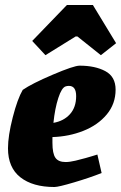

<svg xmlns="http://www.w3.org/2000/svg" viewBox="-20 -740 485 769"><path d="M190 -191V-168Q190 -125 202 -108Q214 -91 243 -91Q259 -91 282.5 -96.5Q306 -102 323 -107Q340 -112 347 -114L370 -121L387 -47Q339 -28 276.5 -9.5Q214 9 198 9Q111 9 61.5 -30Q12 -69 12 -146Q12 -196 31 -270Q50 -344 71 -380Q107 -405 191.5 -441Q276 -477 299 -477Q361 -477 402 -455Q443 -433 443 -381Q443 -324 407.5 -281.5Q372 -239 314 -216Q256 -193 190 -191ZM194 -248Q235 -255 260 -282.5Q285 -310 285 -355Q285 -396 256 -396Q249 -396 243 -394Q227 -389 213.5 -347.5Q200 -306 194 -248ZM109 -576 248 -720H352L445 -567L384 -519L290 -594H283L162 -519Z"/></svg>

Font: Grenze Black
Style: Italic
Weight: 900
Italic angle: -10°
Designer: Renata Polastri
Foundry: Omnibus-Type
Version: Version 1.002; ttfautohint (v1.8)